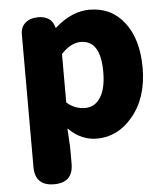

<svg xmlns="http://www.w3.org/2000/svg" viewBox="-55 -632 768 888"><g transform="rotate(-5 329.0 -188.0)"><path d="M161 207Q72 207 72 119V-181V-497Q72 -532 96 -551Q118 -569 155 -569Q183 -569 203 -556Q223 -542 229 -516V-514H233Q311 -583 393 -583Q495 -583 555 -504.5Q615 -426 615 -294Q615 -154 541 -67Q473 14 376 14Q303 14 244 -45L249 44V119Q249 207 161 207ZM334 -132Q378 -132 403 -169Q432 -210 432 -291Q432 -438 340 -438Q294 -438 249 -390V-277V-165Q286 -132 334 -132Z"/></g></svg>

Font: GenSenRounded TW H
Style: Regular
Weight: 900
Version: Version 1.501;PS 1;hotconv 16.6.51;makeotf.lib2.5.65220